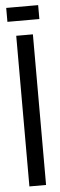

<svg xmlns="http://www.w3.org/2000/svg" viewBox="-56 -812 260 838"><g transform="rotate(-5 74.5 -392.5)"><path d="M38 0V-660H111V0ZM5 -724V-785H145V-724Z"/></g></svg>

Font: Bricolage Grotesque 96pt Condensed Light
Style: Regular
Weight: 300
Width: 3
Designer: Mathieu Triay
Foundry: Atelier Triay
Version: Version 1.001; ttfautohint (v1.8.4.7-5d5b);gftools[0.9.33.de